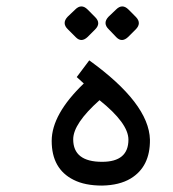

<svg xmlns="http://www.w3.org/2000/svg" viewBox="-20 -580 540 598"><path d="M290 -268Q208 -195 208 -146Q208 -76 298 -76Q380 -76 380 -145Q380 -196 290 -268ZM258 -392Q444 -258 447 -145Q448 -61 387 -24Q352 -3 298 -2Q244 -2 209 -20Q141 -54 141 -141Q141 -224 241 -320L219 -340ZM380.1 -550.4 403.6 -526.8Q421.8 -507.6 402.6 -488.3L379 -464.8Q359.8 -446.6 342.7 -463.7L319.1 -488.3Q298.8 -507.6 318 -527.9L341.6 -550.4Q360.8 -569.6 380.1 -550.4ZM252.8 -550.4 276.3 -526.8Q295.6 -507.6 276.3 -488.3L252.8 -464.8Q233.5 -446.6 216.4 -463.7L191.8 -488.3Q171.5 -507.6 190.7 -527.9L214.3 -550.4Q233.5 -569.6 252.8 -550.4Z"/></svg>

Font: Vazir Code
Style: Code
Weight: 400
Foundry: DejaVu fonts team - Redesigned by Saber Rastikerdar
Version: Version 1.1.2